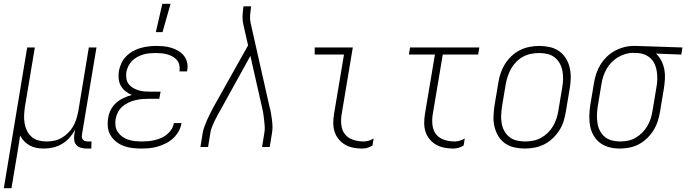

<svg xmlns="http://www.w3.org/2000/svg" viewBox="-43 -768 3585 1003"><path d="M-23 215 99 -520H139L87 -209Q84 -188 83 -166.5Q82 -145 85.5 -124Q89 -103 98 -85Q107 -67 122 -53.5Q137 -40 157.5 -34.5Q178 -29 200 -29Q220 -29 240 -33Q260 -37 278.5 -47.5Q297 -58 313 -74Q329 -90 339.5 -108.5Q350 -127 356 -147Q362 -167 366 -187L421 -520H461L385 -64Q384 -57 385 -50Q386 -43 390.5 -38Q395 -33 402 -31Q409 -29 416 -29H435L434 8H409Q394 8 380 4Q366 0 356.5 -10Q347 -20 345 -34.5Q343 -49 345 -64L350 -90Q337 -68 320 -48.5Q303 -29 280.5 -16Q258 -3 234 2.5Q210 8 186 8Q166 8 147.5 4.5Q129 1 112.5 -8Q96 -17 83.5 -30Q71 -43 62 -60Q56 -18 49 24Q42 66 35 107L17 215Z M694 8Q670 8 646.5 5Q623 2 602 -6Q581 -14 563.5 -28Q546 -42 534.5 -61Q523 -80 520.5 -103.5Q518 -127 522 -151Q525 -173 535.5 -194Q546 -215 563.5 -230.5Q581 -246 602.5 -256Q624 -266 646 -272Q628 -279 613 -291Q598 -303 588.5 -319.5Q579 -336 577 -356Q575 -376 578 -397Q582 -418 591 -437.5Q600 -457 615.5 -473Q631 -489 650.5 -500Q670 -511 690.5 -517Q711 -523 732 -525.5Q753 -528 773 -528Q794 -528 814 -526Q834 -524 853 -518Q872 -512 889 -502Q906 -492 918 -476.5Q930 -461 934.5 -441.5Q939 -422 935 -401L934 -395H894L895 -399Q897 -415 893.5 -429.5Q890 -444 880.5 -455Q871 -466 858 -473Q845 -480 831 -484Q817 -488 801.5 -489.5Q786 -491 770 -491Q754 -491 738 -489.5Q722 -488 706 -483.5Q690 -479 674.5 -470.5Q659 -462 647 -450Q635 -438 627.5 -422.5Q620 -407 617 -391Q615 -375 617 -359Q619 -343 628 -330.5Q637 -318 650 -310Q663 -302 678 -297Q693 -292 709.5 -290.5Q726 -289 742 -289H796L789 -252H735Q717 -252 699.5 -250.5Q682 -249 663.5 -244.5Q645 -240 628 -232Q611 -224 596.5 -211.5Q582 -199 573 -181.5Q564 -164 561 -146Q558 -128 560.5 -110Q563 -92 572.5 -78Q582 -64 596 -54Q610 -44 626.5 -38.5Q643 -33 661.5 -31Q680 -29 698 -29Q715 -29 731.5 -30.5Q748 -32 765 -36Q782 -40 798.5 -47Q815 -54 829 -65.5Q843 -77 853 -92.5Q863 -108 865 -125H905Q902 -103 890.5 -82.5Q879 -62 862 -46Q845 -30 824 -19.5Q803 -9 781.5 -2.5Q760 4 738 6Q716 8 694 8ZM771 -600 805 -748H848L806 -600Z M1004 0 1016 -74Q1019 -91 1025.5 -108.5Q1032 -126 1039.5 -143Q1047 -160 1055.5 -176.5Q1064 -193 1073 -210L1253 -531L1228 -641Q1223 -662 1224 -684Q1225 -706 1228 -728L1229 -735H1269L1268 -728Q1265 -708 1263.5 -688Q1262 -668 1266 -649L1365 -210Q1370 -193 1372.5 -176.5Q1375 -160 1377.5 -143Q1380 -126 1380.5 -108.5Q1381 -91 1378 -74L1366 0H1326L1338 -74Q1341 -90 1340 -106.5Q1339 -123 1337 -139Q1335 -155 1333 -170.5Q1331 -186 1327 -202L1265 -476L1108 -192Q1100 -178 1092 -163.5Q1084 -149 1077 -134Q1070 -119 1064 -104Q1058 -89 1056 -74L1044 0Z M1849 8Q1825 8 1802 3.5Q1779 -1 1760 -12Q1741 -23 1726.5 -40.5Q1712 -58 1705 -79.5Q1698 -101 1698 -125Q1698 -149 1702 -173L1754 -483H1601V-520H1800L1741 -167Q1737 -140 1740.5 -112.5Q1744 -85 1760 -65.5Q1776 -46 1802.5 -37.5Q1829 -29 1856 -29Q1870 -29 1883.5 -33Q1897 -37 1909 -45L1903 -8Q1891 0 1877 4Q1863 8 1849 8Z M2325 8Q2301 8 2278 3.5Q2255 -1 2235.5 -12Q2216 -23 2201.5 -40.5Q2187 -58 2180 -79.5Q2173 -101 2173 -125Q2173 -149 2177 -173L2229 -483H2093L2099 -520H2461L2455 -483H2270L2217 -167Q2213 -140 2216.5 -112.5Q2220 -85 2236 -65.5Q2252 -46 2278 -37.5Q2304 -29 2332 -29Q2345 -29 2359 -33Q2373 -37 2385 -45L2379 -8Q2367 0 2352.5 4Q2338 8 2325 8Z M2699 8Q2671 8 2644 2Q2617 -4 2595.5 -19Q2574 -34 2560.5 -56.5Q2547 -79 2540.5 -105Q2534 -131 2535 -159Q2536 -187 2540 -215L2560 -335Q2564 -361 2572.5 -386Q2581 -411 2595 -433.5Q2609 -456 2629 -475Q2649 -494 2673 -506Q2697 -518 2723 -523Q2749 -528 2774 -528Q2802 -528 2829 -522Q2856 -516 2877.5 -501Q2899 -486 2913 -463.5Q2927 -441 2933 -415Q2939 -389 2938.5 -361Q2938 -333 2933 -305L2913 -185Q2909 -159 2901 -134Q2893 -109 2878.5 -86.5Q2864 -64 2844 -45Q2824 -26 2800 -14Q2776 -2 2750 3Q2724 8 2699 8ZM2700 -29Q2720 -29 2741.5 -33Q2763 -37 2782.5 -47.5Q2802 -58 2818.5 -74Q2835 -90 2846 -109Q2857 -128 2864 -149Q2871 -170 2874 -191L2894 -311Q2898 -333 2898.5 -355Q2899 -377 2895 -398Q2891 -419 2881 -437Q2871 -455 2854.5 -468Q2838 -481 2817.5 -486Q2797 -491 2774 -491Q2754 -491 2732.5 -487Q2711 -483 2691 -472.5Q2671 -462 2655 -446Q2639 -430 2628 -411Q2617 -392 2610 -371Q2603 -350 2599 -329L2579 -209Q2576 -187 2575 -165Q2574 -143 2578 -122Q2582 -101 2592 -83Q2602 -65 2618.5 -52Q2635 -39 2656 -34Q2677 -29 2700 -29Z M3195 8Q3167 8 3141 1.5Q3115 -5 3094 -20Q3073 -35 3059.5 -57.5Q3046 -80 3040.5 -106Q3035 -132 3035.5 -160Q3036 -188 3040 -215L3060 -335Q3064 -360 3072 -384Q3080 -408 3094 -430.5Q3108 -453 3127 -471.5Q3146 -490 3169 -502.5Q3192 -515 3217 -521.5Q3242 -528 3266 -528H3281L3522 -520L3516 -483L3384 -488Q3401 -472 3412 -450.5Q3423 -429 3427.5 -405Q3432 -381 3430.5 -355.5Q3429 -330 3425 -305L3405 -185Q3401 -160 3393 -135Q3385 -110 3371 -87.5Q3357 -65 3337.5 -46Q3318 -27 3294.5 -14.5Q3271 -2 3245.5 3Q3220 8 3195 8ZM3196 -29Q3216 -29 3237 -33Q3258 -37 3277 -48Q3296 -59 3312 -75Q3328 -91 3339 -110Q3350 -129 3356.5 -149.5Q3363 -170 3366 -191L3386 -311Q3390 -331 3390.5 -351.5Q3391 -372 3388.5 -392Q3386 -412 3378.5 -430Q3371 -448 3357.5 -461.5Q3344 -475 3325.5 -482.5Q3307 -490 3287 -491H3275Q3272 -491 3269.5 -491.5Q3267 -492 3264 -492Q3244 -492 3224 -486Q3204 -480 3185.5 -469Q3167 -458 3151.5 -442Q3136 -426 3125.5 -407.5Q3115 -389 3108.5 -369Q3102 -349 3099 -329L3079 -209Q3076 -188 3075.5 -166Q3075 -144 3078.5 -123Q3082 -102 3091.5 -84Q3101 -66 3116.5 -53Q3132 -40 3153 -34.5Q3174 -29 3196 -29Z"/></svg>

Font: Iosevka Term Curly XLt Obl
Style: Regular
Weight: 200
Italic angle: -9°
Designer: Belleve Invis
Foundry: Belleve Invis
Version: Version 32.3.0